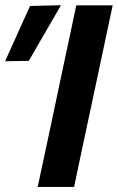

<svg xmlns="http://www.w3.org/2000/svg" viewBox="-71 -734 462 754"><path d="M77 0Q89.5 -58 101 -112Q112.5 -166 127 -234L177.5 -473Q192.5 -542.5 204.2 -598.2Q216 -654 228.5 -713H371.5Q359 -654 347 -598Q335 -542 320.5 -473L269.5 -234Q255 -166 243.5 -112Q232 -58 220 0ZM-51 -493.5Q-26 -548.5 -1.8 -602.5Q22.5 -656.5 47 -710.5L168.5 -713.5Q136 -657.5 104.5 -603Q73 -548.5 42 -495Z"/></svg>

Font: Commissioner SemiBold
Style: Italic
Weight: 600
Italic angle: -12°
Designer: Kostas Bartsokas
Foundry: Kostas Bartsokas
Version: Version 1.000; ttfautohint (v1.8.3)